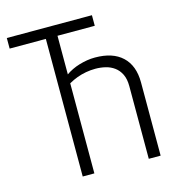

<svg xmlns="http://www.w3.org/2000/svg" viewBox="-105 -788 792 876"><g transform="rotate(-15 291.0 -350.0)"><path d="M372 -510Q353 -510 334.5 -507Q316 -504 297.5 -498.5Q279 -493 262.5 -485Q246 -477 232 -467V-425Q253 -437 273.5 -444.5Q294 -452 316 -456Q338 -460 361 -460Q385 -460 408 -454.5Q431 -449 449.5 -435.5Q468 -422 479 -399.5Q490 -377 490 -343V0H546V-346Q546 -386 534.5 -416.5Q523 -447 500.5 -468Q478 -489 446 -499.5Q414 -510 372 -510ZM233 -650H409V-700H7V-650H178V0H233Z"/></g></svg>

Font: Advent Pro
Style: Regular
Weight: 400
Designer: VivaRado, Andreas Kalpakidis
Foundry: VivaRado, Andreas Kalpakidis
Version: Version 3.000